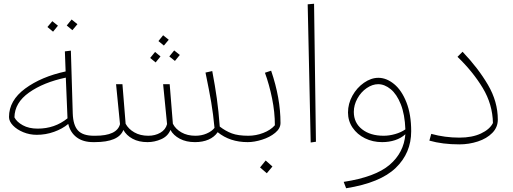

<svg xmlns="http://www.w3.org/2000/svg" viewBox="-20 -758 2734 1024"><path d="M507 -17 487 0H477Q423 0 389 -25.5Q355 -51 344 -97Q313 -71 268.5 -55Q224 -39 176 -39Q138 -39 104 -53Q70 -67 49 -89Q28 -111 28 -134Q28 -222 114 -285.5Q200 -349 330 -377L326 -484L358 -488L368 -153Q370 -90 396 -62Q422 -34 481 -34H490ZM181 -72Q272 -72 340 -127L331 -344Q212 -319 135 -264.5Q58 -210 57 -132Q69 -108 101.5 -90Q134 -72 181 -72ZM336 -622 362 -654 393 -629 366 -597ZM233 -614 259 -645 289 -621 263 -589Z M1301 0Q1206 0 1141 -53Q1123 -27 1092 -13.5Q1061 0 1020 0Q973 0 939 -18Q905 -36 889 -65Q875 -31 839.5 -15.5Q804 0 767 0Q720 0 687 -18Q654 -36 638 -65Q613 0 485 0L467 -16L488 -34Q604 -34 620 -96L599 -309H633L650 -98Q665 -70 696.5 -52Q728 -34 771 -34Q807 -34 835 -50Q863 -66 871 -96L850 -309H885L902 -98Q916 -70 947.5 -52Q979 -34 1022 -34Q1055 -34 1082.5 -46Q1110 -58 1124 -76Q1117 -151 1106.5 -212.5Q1096 -274 1076 -371L1112 -379Q1127 -300 1136.5 -232.5Q1146 -165 1152 -83Q1183 -59 1216.5 -46.5Q1250 -34 1305 -34L1321 -17ZM880 -546 854 -515 825 -539 850 -570ZM939 -465 913 -433 883 -457 909 -489ZM836 -457 810 -425 781 -449 807 -481Z M1281 -18 1304 -34Q1345 -34 1384 -49Q1423 -64 1446 -90Q1446 -160 1431 -233.5Q1416 -307 1393 -370L1426 -381Q1476 -235 1476 -102Q1476 -73 1447.5 -49.5Q1419 -26 1377.5 -13Q1336 0 1301 0ZM1367 135 1397 98 1433 130 1403 166Z M1637 2 1621 -735 1655 -738 1665 -2Z M2173 -58Q2173 58 2090.5 137.5Q2008 217 1826 246L1813 212Q1982 186 2058 121Q2134 56 2142 -42Q2119 -21 2087 -10.5Q2055 0 2018 0Q1968 0 1926.5 -20.5Q1885 -41 1860.5 -77Q1836 -113 1836 -158Q1836 -205 1859.5 -247.5Q1883 -290 1921 -316.5Q1959 -343 1998 -343Q2041 -343 2081.5 -310Q2122 -277 2147.5 -212.5Q2173 -148 2173 -58ZM2026 -34Q2056 -34 2087.5 -43Q2119 -52 2142 -68Q2139 -148 2117.5 -202Q2096 -256 2063.5 -282.5Q2031 -309 1997 -309Q1966 -309 1935.5 -288Q1905 -267 1886 -232.5Q1867 -198 1867 -161Q1867 -103 1911 -68.5Q1955 -34 2026 -34Z M2270 -8 2280 -44Q2353 -24 2430 -24Q2498 -24 2545 -46Q2592 -68 2609 -102Q2607 -202 2554.5 -289Q2502 -376 2420 -455L2447 -482Q2530 -395 2582.5 -305.5Q2635 -216 2635 -120Q2635 -79 2605.5 -49Q2576 -19 2528.5 -3.5Q2481 12 2430 12Q2340 12 2270 -8Z"/></svg>

Font: FiraGO UltraLight
Style: Italic
Weight: 200
Italic angle: -8°
Designer: bBox Type GmbH
Foundry: bBox Type GmbH
Version: Version 1.001